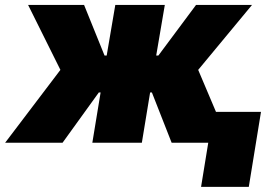

<svg xmlns="http://www.w3.org/2000/svg" viewBox="-53 -565 1053 760"><path d="M-32.7 0 186.1 -288.4 58.2 -545.5H279.8L360.8 -345.2H369.3L403.4 -545.5H599.4L565.3 -345.2H573.9L723 -545.5H944.6L731.5 -288.4L853.7 0H626.4L548.3 -198.9H541.2L508.5 0H312.5L345.2 -198.9H338.1L194.6 0ZM980.1 -122.2 931.8 174.7H742.9L791.2 -122.2Z"/></svg>

Font: Inter UI Black
Style: Italic
Weight: 900
Italic angle: -9.39999°
Designer: Rasmus Andersson
Foundry: rsms
Version: 3.2;8d6f07862